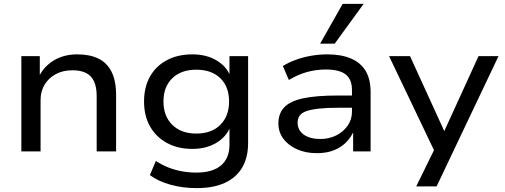

<svg xmlns="http://www.w3.org/2000/svg" viewBox="-20 -780 2601 989"><path d="M90 0V-491H185V-383H179Q206 -438 257.5 -469Q309 -500 378 -500Q442 -500 486.5 -478.5Q531 -457 554.5 -410.5Q578 -364 578 -290V0H478V-285Q478 -331 464.5 -360.5Q451 -390 423.5 -404Q396 -418 353 -418Q304 -418 267 -398Q230 -378 209.5 -343.5Q189 -309 189 -265V0Z M993 189Q923 189 860 172Q797 155 752 122L783 49Q813 69 847 82.5Q881 96 917.5 102.5Q954 109 992 109Q1075 109 1118.5 72Q1162 35 1162 -34V-129H1167Q1148 -77 1095.5 -45Q1043 -13 971 -13Q896 -13 840 -43.5Q784 -74 753 -128.5Q722 -183 722 -257Q722 -331 752.5 -385.5Q783 -440 839.5 -470Q896 -500 971 -500Q1043 -500 1096 -468.5Q1149 -437 1168 -383H1162V-491H1258V-44Q1258 31 1227.5 83Q1197 135 1138 162Q1079 189 993 189ZM991 -92Q1070 -92 1115 -137Q1160 -182 1160 -257Q1160 -333 1115 -377Q1070 -421 991 -421Q913 -421 867.5 -377Q822 -333 822 -257Q822 -182 867.5 -137Q913 -92 991 -92Z M1612 9Q1555 9 1510 -11Q1465 -31 1439.5 -65.5Q1414 -100 1414 -144Q1414 -195 1444 -227Q1474 -259 1541 -273.5Q1608 -288 1720 -288H1808V-225H1723Q1663 -225 1622.5 -220.5Q1582 -216 1558 -207.5Q1534 -199 1523.5 -184Q1513 -169 1513 -148Q1513 -109 1545 -86.5Q1577 -64 1630 -64Q1675 -64 1712 -82.5Q1749 -101 1771 -133Q1793 -165 1793 -204V-316Q1793 -372 1760 -397Q1727 -422 1659 -422Q1609 -422 1561.5 -409Q1514 -396 1468 -368L1437 -440Q1468 -459 1505.5 -472.5Q1543 -486 1584 -493Q1625 -500 1665 -500Q1737 -500 1787 -479Q1837 -458 1863 -415.5Q1889 -373 1889 -305V0H1799V-110H1804Q1791 -76 1764.5 -48.5Q1738 -21 1700 -6Q1662 9 1612 9ZM1629 -555 1745 -760H1853L1704 -555Z M2124 180 2230 -36V24L1984 -491H2092L2277 -86H2260L2445 -491H2548L2229 180Z"/></svg>

Font: Nunito Sans 10pt SemiExpanded Medium
Style: Regular
Weight: 500
Width: 6
Designer: Vernon Adams
Foundry: Vernon Adams
Version: Version 3.101;gftools[0.9.27]